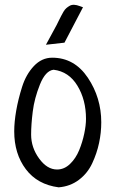

<svg xmlns="http://www.w3.org/2000/svg" viewBox="-20 -762 486 810"><path d="M40 -208Q40 -247.1 48.3 -294.9Q56.6 -342.8 73.2 -395.5Q89.8 -448.2 123 -483.4Q156.2 -518.6 200.2 -518.6Q293.9 -518.6 350.6 -434.1Q407.2 -349.6 407.2 -246.1Q407.2 -202.1 397.9 -158.7Q388.7 -115.2 369.1 -73.2Q349.6 -31.2 313 -3.4Q276.4 24.4 227.5 28.3Q137.7 16.6 88.9 -48.3Q40 -113.3 40 -208ZM206.1 -467.8Q171.9 -463.9 148.4 -405.3Q125 -346.7 118.2 -291.5Q111.3 -236.3 111.3 -194.3Q111.3 -139.6 145 -93.3Q178.7 -46.9 220.7 -46.9Q251 -46.9 275.4 -70.3Q299.8 -93.8 314 -128.4Q328.1 -163.1 335.4 -198.2Q342.8 -233.4 342.8 -260.7Q342.8 -340.8 306.6 -400.4Q270.5 -460 206.1 -467.8ZM316.4 -736.3 330.1 -731.4 252 -582 173.8 -573.2 218.8 -656.2Q222.7 -664.1 228.5 -675.8Q234.4 -687.5 238.3 -695.3Q242.2 -703.1 248 -712.9Q253.9 -722.7 260.3 -728Q266.6 -733.4 274.4 -737.8Q282.2 -742.2 293 -741.7Q303.7 -741.2 316.4 -736.3Z"/></svg>

Font: Neucha
Style: Regular
Weight: 400
Designer: Jovanny Lemonad
Foundry: Jovanny Lemonad
Version: Version 001.001